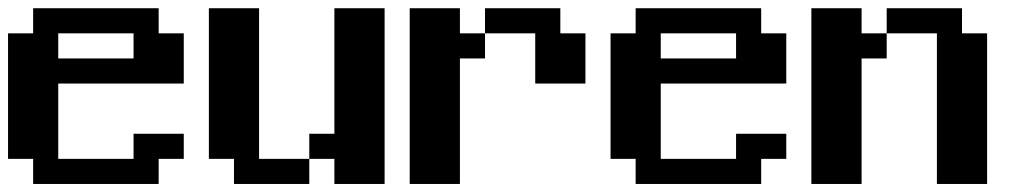

<svg xmlns="http://www.w3.org/2000/svg" viewBox="-20 -458 2540 478"><path d="M0 -375H62.5V-437.5H375V-375H437.5V-250H125V-62.5H312.5V-125H437.5V-62.5H375V0H62.5V-62.5H0ZM125 -375V-312.5H312.5V-375Z M500 -437.5H625V-62.5H750V-125H812.5V-437.5H937.5V0H812.5V-62.5H750V0H562.5V-62.5H500Z M1000 -437.5H1125V-375H1187.5V-437.5H1375V-375H1437.5V-250H1312.5V-375H1187.5V-312.5H1125V0H1000Z M1500 -375H1562.5V-437.5H1875V-375H1937.5V-250H1625V-62.5H1812.5V-125H1937.5V-62.5H1875V0H1562.5V-62.5H1500ZM1625 -375V-312.5H1812.5V-375Z M2000 -437.5H2125V-375H2187.5V-437.5H2375V-375H2437.5V0H2312.5V-375H2187.5V-312.5H2125V0H2000Z"/></svg>

Font: NeoDunggeunmo Code
Style: Regular
Weight: 400
Monospace: yes
Version: Version 1.600